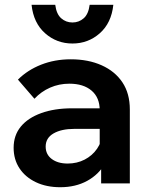

<svg xmlns="http://www.w3.org/2000/svg" viewBox="-20 -767 614 803"><path d="M523 0H403V-101L397 -117V-306Q397 -359 363 -388Q329 -417 270 -417Q227 -417 189.5 -400.5Q152 -384 124 -354L55 -434Q95 -474 152 -496.5Q209 -519 276 -519Q349 -519 405 -494Q461 -469 492 -422.5Q523 -376 523 -309ZM232 16Q174 16 130 -5Q86 -26 61.5 -63Q37 -100 37 -149Q37 -201 67 -237.5Q97 -274 152.5 -294Q208 -314 281 -314H410V-228H291Q237 -228 204 -209Q171 -190 171 -154Q171 -121 196.5 -102Q222 -83 263 -83Q302 -83 334 -99.5Q366 -116 386 -145Q406 -174 409 -211L447 -193Q447 -131 420 -84Q393 -37 344.5 -10.5Q296 16 232 16ZM283 -585Q217 -585 168.5 -628Q120 -671 112 -747H211Q216 -708 236 -690.5Q256 -673 283 -673Q310 -673 330 -690.5Q350 -708 355 -747H454Q446 -671 397.5 -628Q349 -585 283 -585Z"/></svg>

Font: Wix Madefor Display
Style: Bold
Weight: 700
Designer: Dalton Maag Ltd
Foundry: Dalton Maag Ltd
Version: Version 3.100